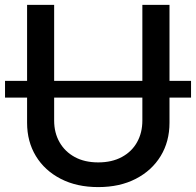

<svg xmlns="http://www.w3.org/2000/svg" viewBox="-24 -747 795 779"><path d="M751.1 -419V-350.9H-3.6V-419ZM553.6 -727.3H663.7V-248.9Q663.7 -172.6 627.8 -113.8Q592 -55 527 -21.5Q462 12.1 374.6 12.1Q287.3 12.1 222.3 -21.5Q157.3 -55 121.6 -113.8Q85.9 -172.6 85.9 -248.9V-727.3H195.7V-257.8Q195.7 -208.5 217.5 -170.1Q239.3 -131.7 279.3 -109.9Q319.2 -88.1 374.6 -88.1Q430 -88.1 470.3 -109.9Q510.7 -131.7 532.1 -170.1Q553.6 -208.5 553.6 -257.8Z"/></svg>

Font: InterMG Medium
Style: Regular
Weight: 500
Designer: Rasmus Andersson
Foundry: rsms
Version: Version 3.019;December 26, 2023;FontCreator 15.0.0.2955 64-b